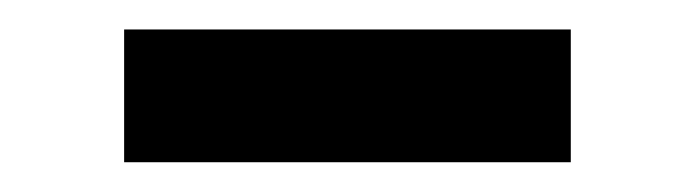

<svg xmlns="http://www.w3.org/2000/svg" viewBox="-20 -336 467 129"><path d="M63.4 -227V-316.2H363.5V-227Z"/></svg>

Font: TitilliumWeb ExtraLight
Style: Regular
Weight: 400
Designer: Mohamed Gaber, Accademia di Belle Arti di Urbino and others
Foundry: Kief Type Foundry, Accademia di Belle Arti di Urbino and others
Version: Version 3.000; ttfautohint (v1.8.2)